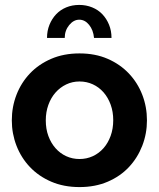

<svg xmlns="http://www.w3.org/2000/svg" viewBox="-20 -750 646 780"><path d="M302 -670Q279 -670 261 -648Q243 -626 243 -596H171Q171 -625 181 -649.5Q191 -674 208 -692Q225 -710 249 -720Q273 -730 302 -730Q330 -730 354.5 -720Q379 -710 396 -692Q413 -674 423 -649.5Q433 -625 433 -596H362Q359 -628 342 -649Q325 -670 302 -670ZM303 10Q239 10 188 -12Q137 -34 101.5 -71.5Q66 -109 47 -158Q28 -207 28 -261Q28 -316 47 -365Q66 -414 101.5 -451.5Q137 -489 188 -511Q239 -533 303 -533Q367 -533 417.5 -511Q468 -489 503.5 -451.5Q539 -414 558 -365Q577 -316 577 -261Q577 -207 558 -158Q539 -109 504 -71.5Q469 -34 418 -12Q367 10 303 10ZM166 -261Q166 -226 176.5 -197.5Q187 -169 205.5 -148Q224 -127 249 -115.5Q274 -104 303 -104Q332 -104 357 -115.5Q382 -127 400.5 -148Q419 -169 429.5 -198Q440 -227 440 -262Q440 -296 429.5 -325Q419 -354 400.5 -375Q382 -396 357 -407.5Q332 -419 303 -419Q274 -419 249 -407Q224 -395 205.5 -374Q187 -353 176.5 -324Q166 -295 166 -261Z"/></svg>

Font: Oxford Sans
Style: Bold
Weight: 700
Designer: Matt McInerney, Pablo Impallari, Rodrigo Fuenzalida
Foundry: Matt McInerney, Pablo Impallari, Rodrigo Fuenzalida
Version: Version 3.000g; ttfautohint (v1.5) -l 8 -r 28 -G 28 -x 14 -D